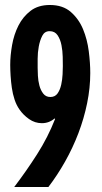

<svg xmlns="http://www.w3.org/2000/svg" viewBox="-20 -750 410 770"><path d="M37 0Q85 -63 128.5 -131Q172 -199 201 -273L199 -275Q177 -256 148 -256Q120 -256 96.5 -272.5Q73 -289 58 -311Q46 -328 38.5 -350.5Q31 -373 27.5 -397.5Q24 -422 22.5 -446Q21 -470 21 -490Q21 -527 28.5 -569.5Q36 -612 54 -647.5Q72 -683 102.5 -706.5Q133 -730 180 -730Q232 -730 264 -702Q296 -674 313 -633Q330 -592 336 -544.5Q342 -497 342 -457Q342 -398 329.5 -336.5Q317 -275 294.5 -216Q272 -157 241 -102Q210 -47 174 0ZM131 -478Q131 -466 132 -446Q133 -426 138 -407Q143 -388 153.5 -374.5Q164 -361 182 -361Q201 -361 211 -375.5Q221 -390 225.5 -410.5Q230 -431 231 -452Q232 -473 232 -485Q232 -499 231.5 -522.5Q231 -546 226.5 -569Q222 -592 211 -608.5Q200 -625 179 -625Q159 -625 149.5 -606.5Q140 -588 135.5 -563.5Q131 -539 131 -514.5Q131 -490 131 -478Z"/></svg>

Font: Osterbar
Style: Regular
Weight: 500
Width: 3
Designer: Peter Wiegel, Basierend auf Erbar schmal-halbfette Grotesk v. Jacob Erbar
Foundry: Peter Wiegel
Version: Version 1.0